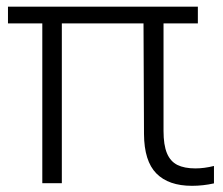

<svg xmlns="http://www.w3.org/2000/svg" viewBox="-20 -562 684 590"><path d="M637.5 -52V1.5Q604 9 570 9Q498 9 460.5 -29Q423 -67 422.5 -150L421 -490H170V1H110V-490H4.5V-541.5H588V-490H482.5V-159.5Q482.5 -116.5 493 -91.2Q503.5 -66 525 -55.2Q546.5 -44.5 580.5 -44.5Q607.5 -44.5 637.5 -52Z"/></svg>

Font: Encode Sans Light
Style: Regular
Weight: 300
Designer: Multiple Designers
Foundry: Impallari Type
Version: Version 2.000